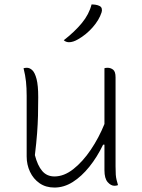

<svg xmlns="http://www.w3.org/2000/svg" viewBox="-20 -833 640 864"><path d="M101 -528Q114 -528 125.5 -517Q137 -506 144.5 -477.5Q152 -449 152 -396Q152 -349 151 -312Q150 -275 147 -234Q144 -193 137 -135Q149 -88 170 -63.5Q191 -39 225 -39Q268 -39 310 -72Q352 -105 388.5 -159Q425 -213 450 -275V-526Q456 -528 464 -528Q478 -528 489 -519.5Q500 -511 500 -485V-84Q500 -60 501 -47Q502 -34 504.5 -24Q507 -14 511 0Q504 3 495 3Q479 3 464.5 -13.5Q450 -30 450 -67V-182H444Q417 -126 382 -82.5Q347 -39 307.5 -14Q268 11 225 11Q186 11 158 -8.5Q130 -28 115 -60Q100 -92 100 -129V-402Q100 -437 97 -465.5Q94 -494 86 -526Q90 -527 93.5 -527.5Q97 -528 101 -528ZM392 -813Q413 -813 426 -807Q436 -803 438 -794Q440 -785 437 -777Q426 -743 397 -710Q368 -677 331 -656Q309 -643 290 -643Q285 -643 278.5 -645Q272 -647 267 -652Q316 -690 348.5 -729.5Q381 -769 392 -813Z"/></svg>

Font: Recursive Sn Csl St Lt
Style: Regular
Weight: 300
Version: Version 1.079;hotconv 1.0.112;makeotfexe 2.5.65598; ttfautoh